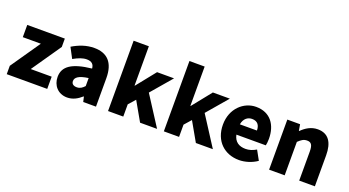

<svg xmlns="http://www.w3.org/2000/svg" viewBox="-56 -1418 3723 2050"><g transform="rotate(20 1805.5 -392.5)"><path d="M44 0H504V-139H266L497 -474V-569H70V-430H275L44 -95Z M733 14C796 14 849 -15 896 -57H900L913 0H1058V-323C1058 -501 975 -583 828 -583C739 -583 658 -553 583 -508L645 -391C702 -423 749 -441 794 -441C852 -441 876 -414 880 -368C658 -344 564 -279 564 -159C564 -64 628 14 733 14ZM794 -124C757 -124 733 -140 733 -173C733 -213 769 -245 880 -260V-169C854 -141 830 -124 794 -124Z M1195 0H1368V-139L1436 -216L1559 0H1752L1537 -334L1738 -569H1545L1372 -353H1368V-799H1195Z M1829 0H2002V-139L2070 -216L2193 0H2386L2171 -334L2372 -569H2179L2006 -353H2002V-799H1829Z M2686 14C2753 14 2831 -9 2890 -51L2831 -158C2790 -134 2752 -122 2711 -122C2639 -122 2585 -154 2569 -232H2903C2907 -245 2911 -277 2911 -308C2911 -464 2831 -583 2667 -583C2529 -583 2397 -469 2397 -284C2397 -96 2523 14 2686 14ZM2566 -348C2578 -416 2621 -447 2670 -447C2735 -447 2760 -405 2760 -348Z M3025 0H3202V-380C3237 -413 3261 -431 3301 -431C3346 -431 3367 -408 3367 -330V0H3545V-352C3545 -494 3492 -583 3368 -583C3291 -583 3233 -544 3186 -498H3182L3170 -569H3025Z"/></g></svg>

Font: Noto Sans CJK KR Black
Style: Regular
Weight: 900
Designer: Ryoko NISHIZUKA (kana & ideographs); Paul D. Hunt (Latin, Greek & Cyrillic); Wenlong ZHANG (bopomofo); Sandoll Communica
Foundry: Adobe Systems Incorporated
Version: Version 1.004;PS 1.004;hotconv 1.0.82;makeotf.lib2.5.63406